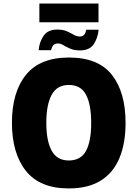

<svg xmlns="http://www.w3.org/2000/svg" viewBox="-20 -1048 772 1078"><path d="M201 -923V-1028H533V-923ZM197 -766Q201 -813 225 -847.5Q249 -882 301 -882Q335 -882 356.5 -872Q378 -862 394.5 -852.5Q411 -843 429 -843Q458 -843 464 -881H534Q529 -834 506 -799.5Q483 -765 428 -765Q397 -765 375 -774.5Q353 -784 336.5 -794Q320 -804 305 -804Q289 -804 280.5 -795.5Q272 -787 266 -766ZM685 -358Q685 -244 651 -161.5Q617 -79 546.5 -34.5Q476 10 366 10Q204 10 125.5 -88.5Q47 -187 47 -359Q47 -530 125.5 -627.5Q204 -725 367 -725Q532 -725 608.5 -627.5Q685 -530 685 -358ZM240 -358Q240 -257 270 -202Q300 -147 366 -147Q434 -147 463 -201Q492 -255 492 -358Q492 -461 463 -516Q434 -571 367 -571Q300 -571 270 -515.5Q240 -460 240 -358Z"/></svg>

Font: Noto Sans SemiCondensed Black
Style: Regular
Weight: 900
Width: 4
Designer: Monotype Design Team
Foundry: Monotype Imaging Inc.
Version: Version 2.013; ttfautohint (v1.8.4.7-5d5b)